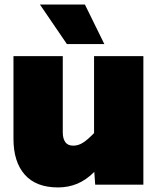

<svg xmlns="http://www.w3.org/2000/svg" viewBox="-20 -809 690 841"><path d="M301 -171Q323 -171 343.5 -184Q364 -197 392 -226V-563H608V0H397L393 -56Q358 -21 319 -4.5Q280 12 234 12Q138 12 88.5 -44Q39 -100 39 -201V-563H255V-229Q255 -202 266 -186.5Q277 -171 301 -171ZM273 -616 155 -789H352L437 -616Z"/></svg>

Font: Azeret Mono Black
Style: Regular
Weight: 900
Designer: Martin Vácha
Foundry: Displaay
Version: Version 1.000; Glyphs 3.0.3, build 3074